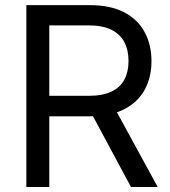

<svg xmlns="http://www.w3.org/2000/svg" viewBox="-20 -748 682 768"><path d="M85.4 0V-727.5H337.9Q421.4 -727.5 476.3 -699Q531.2 -670.4 558.6 -619.6Q585.9 -568.8 585.9 -503.4Q585.9 -438 558.3 -388.2Q530.8 -338.4 475.6 -310.5Q420.4 -282.7 336.9 -282.7H136.7V-364.7H334.5Q390.6 -364.7 425.8 -381.6Q460.9 -398.4 477.5 -429.7Q494.1 -460.9 494.1 -503.4Q494.1 -547.4 477.5 -579.3Q460.9 -611.3 425.5 -628.9Q390.1 -646.5 333.5 -646.5H177.2V0ZM503.9 0 328.1 -327.6H432.1L610.8 0Z"/></svg>

Font: Inter 17pt
Style: Regular
Weight: 400
Version: Version 4.001;git-66647c0bb